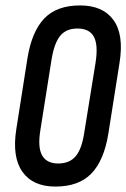

<svg xmlns="http://www.w3.org/2000/svg" viewBox="-20 -681 465 707"><path d="M184 6Q101 6 62.5 -48.5Q24 -103 40 -205L81 -466Q97 -565 143 -613Q189 -661 275 -661Q359 -661 398 -607Q437 -553 420 -449L379 -189Q363 -90 316.5 -42Q270 6 184 6ZM194 -79Q236 -79 258.5 -105.5Q281 -132 290 -191L332 -451Q342 -516 325.5 -546Q309 -576 265 -576Q224 -576 202 -549.5Q180 -523 170 -463L129 -204Q118 -139 135 -109Q152 -79 194 -79Z"/></svg>

Font: Sofia Sans Extra Condensed SemiBold
Style: Italic
Weight: 600
Italic angle: -9°
Designer: Botio Nikoltchev, Ani Petrova
Foundry: lettersoup
Version: Version 4.101